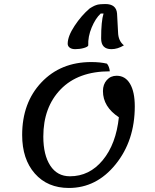

<svg xmlns="http://www.w3.org/2000/svg" viewBox="-20 -908 767 953"><path d="M353 -664Q336 -664 326 -671.5Q316 -679 316 -691Q316 -728 350 -779.5Q384 -831 425 -866Q427 -867 431.5 -870Q436 -873 437.5 -873.5Q439 -874 443 -876.5Q447 -879 449 -879.5Q451 -880 455.5 -882Q460 -884 463 -884.5Q466 -885 470.5 -886Q475 -887 479.5 -887Q484 -887 490 -887.5Q496 -888 503 -888Q557 -888 561 -841L566 -748Q567 -705 595 -683Q564 -664 533 -664Q482 -664 482 -717Q482 -803 494 -841H480Q454 -817 435 -771.5Q416 -726 418 -682Q415 -675 395.5 -669.5Q376 -664 353 -664ZM322 25Q216 25 153 -46.5Q90 -118 90 -238Q90 -398 185.5 -499Q281 -600 433 -600Q478 -600 511 -592Q523 -577 525 -554Q368 -554 281.5 -465Q195 -376 195 -230Q195 -139 229.5 -86Q264 -33 327 -33Q424 -33 490 -113Q556 -193 570 -326Q491 -378 491 -456Q491 -489 510 -510.5Q529 -532 559 -532Q602 -532 625.5 -492Q649 -452 649 -380Q649 -210 554 -92.5Q459 25 322 25Z"/></svg>

Font: Lemonada Light
Style: Regular
Weight: 300
Designer: Mohamed Gaber (Arabic), Eduardo Tunni (Latin)
Foundry: Kief Type Foundry
Version: Version 4.004